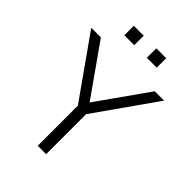

<svg xmlns="http://www.w3.org/2000/svg" viewBox="-253 -1002 1116 1116"><g transform="rotate(45 305.0 -444.0)"><path d="M270 0V-367L284 -310L5 -705H84L307 -389H304L527 -705H604L326 -310L339 -367V0ZM357 -810V-888H438V-810ZM172 -810V-888H253V-810Z"/></g></svg>

Font: Nunito Sans 8pt Light
Style: Regular
Weight: 300
Version: Version 3.101;gftools[0.9.27]